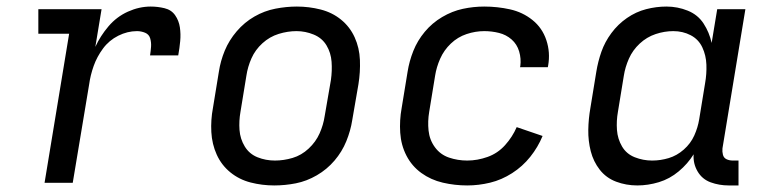

<svg xmlns="http://www.w3.org/2000/svg" viewBox="-20 -558 2344 586"><path d="M116 0H202L252 -300Q256 -329 266 -357Q276 -385 294.5 -410Q313 -435 341 -449Q369 -463 398 -463Q411 -463 423 -458Q435 -453 438.5 -440.5Q442 -428 441 -415Q440 -402 438 -389H524Q528 -411 530 -432.5Q532 -454 529 -474.5Q526 -495 514.5 -511.5Q503 -528 482 -533Q461 -538 440 -538Q405 -538 370.5 -522.5Q336 -507 311 -477.5Q286 -448 271 -415L290 -530H97V-455H191Z M817 8Q850 8 883 1.5Q916 -5 947 -23Q978 -41 1001 -68Q1024 -95 1037 -127Q1050 -159 1055 -191L1074 -301Q1080 -338 1078.5 -375Q1077 -412 1062.5 -444Q1048 -476 1021 -498Q994 -520 958.5 -529Q923 -538 886 -538Q854 -538 820.5 -531.5Q787 -525 756.5 -507.5Q726 -490 702.5 -462.5Q679 -435 666 -403.5Q653 -372 648 -339L630 -229Q623 -192 625 -155Q627 -118 641.5 -86Q656 -54 683 -32Q710 -10 745 -1Q780 8 817 8ZM819 -68Q791 -68 766 -78Q741 -88 727 -111Q713 -134 711 -161.5Q709 -189 714 -217L732 -327Q736 -354 747.5 -380Q759 -406 781 -426Q803 -446 830.5 -454.5Q858 -463 885 -463Q912 -463 937.5 -452.5Q963 -442 976.5 -419.5Q990 -397 992 -369.5Q994 -342 990 -314L971 -204Q967 -177 955.5 -151Q944 -125 922 -104.5Q900 -84 873 -76Q846 -68 819 -68Z M1406 8Q1441 8 1476 -0.5Q1511 -9 1543 -29.5Q1575 -50 1598.5 -79.5Q1622 -109 1636 -143L1557 -170Q1544 -140 1521.5 -115Q1499 -90 1468 -79Q1437 -68 1406 -68Q1377 -68 1350.5 -77Q1324 -86 1307.5 -108.5Q1291 -131 1288 -159.5Q1285 -188 1290 -217L1308 -327Q1312 -353 1323.5 -379Q1335 -405 1356 -425Q1377 -445 1404 -454Q1431 -463 1458 -463Q1481 -463 1503 -457.5Q1525 -452 1541.5 -437.5Q1558 -423 1564.5 -401Q1571 -379 1568 -356Q1567 -354 1567 -353H1652L1653 -358Q1660 -398 1647.5 -435.5Q1635 -473 1605 -497Q1575 -521 1536.5 -529.5Q1498 -538 1458 -538Q1425 -538 1392.5 -531Q1360 -524 1329.5 -506Q1299 -488 1276.5 -461Q1254 -434 1241.5 -402.5Q1229 -371 1224 -339L1206 -229Q1199 -191 1201.5 -153Q1204 -115 1220.5 -83Q1237 -51 1266 -30Q1295 -9 1331.5 -0.5Q1368 8 1406 8Z M1925 8Q1958 8 1991 -2Q2024 -12 2051.5 -35Q2079 -58 2097 -87Q2095 -59 2109 -35Q2123 -11 2149 -1.5Q2175 8 2204 8H2234V-68H2217Q2206 -68 2197.5 -72Q2189 -76 2186.5 -85.5Q2184 -95 2185 -105L2255 -530H2169L2152 -427Q2145 -459 2127.5 -486Q2110 -513 2079 -525.5Q2048 -538 2014 -538Q1983 -538 1952 -530Q1921 -522 1893.5 -503Q1866 -484 1846 -457Q1826 -430 1815.5 -400Q1805 -370 1800 -339L1782 -229Q1776 -195 1775.5 -161.5Q1775 -128 1783 -96.5Q1791 -65 1810.5 -40Q1830 -15 1860.5 -3.5Q1891 8 1925 8ZM1970 -68Q1943 -68 1917.5 -78Q1892 -88 1878.5 -111Q1865 -134 1863 -161.5Q1861 -189 1866 -217L1884 -327Q1888 -353 1899.5 -379Q1911 -405 1932.5 -425Q1954 -445 1981 -454Q2008 -463 2035 -463Q2064 -463 2088 -450.5Q2112 -438 2123.5 -413.5Q2135 -389 2136 -360.5Q2137 -332 2132 -304L2114 -194Q2110 -169 2099 -144.5Q2088 -120 2067 -101.5Q2046 -83 2021 -75.5Q1996 -68 1971 -68Z"/></svg>

Font: Iosevka Sparkle
Style: Italic
Weight: 400
Italic angle: -9°
Designer: Belleve Invis
Foundry: Belleve Invis
Version: Version 4.5.0; ttfautohint (v1.8.3)